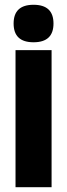

<svg xmlns="http://www.w3.org/2000/svg" viewBox="-20 -784 281 804"><path d="M120.5 -607Q37 -607 37 -685.5Q37 -764 120.5 -764Q204 -764 204 -685.5Q204 -607 120.5 -607ZM45 -574H196V0H45Z"/></svg>

Font: Khand
Style: Bold
Weight: 700
Designer: Devanagari: Sanchit Sawaria, Jyotish Sonowal; Latin: Satya Rajpurohit
Foundry: Indian Type Foundry
Version: Version 1.101;PS 1.0;hotconv 1.0.78;makeotf.lib2.5.61930; tt